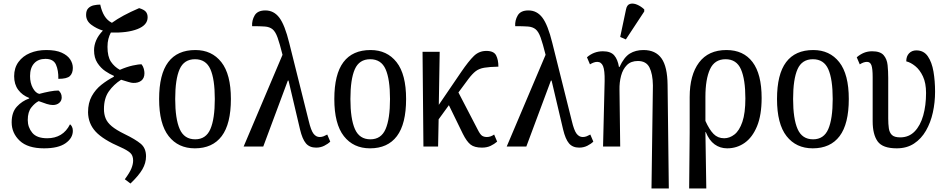

<svg xmlns="http://www.w3.org/2000/svg" viewBox="-20 -829 5360 1086"><path d="M229 10Q137 10 91.5 -33Q46 -76 46 -137Q46 -194 75.5 -226Q105 -258 145 -272V-275Q106 -290 83 -321Q60 -352 60 -398Q60 -445 84.5 -478.5Q109 -512 150 -529Q191 -546 242 -546Q296 -546 329 -531Q362 -516 377 -493Q392 -470 392 -445Q392 -415 375.5 -399Q359 -383 310 -383Q311 -431 296.5 -463.5Q282 -496 237 -496Q196 -496 173 -470.5Q150 -445 150 -399Q150 -360 165.5 -331.5Q181 -303 202 -298Q232 -306 260.5 -311.5Q289 -317 311 -317Q318 -312 323.5 -302Q329 -292 329 -278Q329 -259 315 -247Q301 -235 279 -235Q264 -235 244.5 -241Q225 -247 199 -257Q178 -247 157.5 -221.5Q137 -196 137 -150Q137 -109 162.5 -78Q188 -47 247 -47Q291 -47 323.5 -66.5Q356 -86 376 -126Q382 -122 387 -112.5Q392 -103 392 -89Q392 -48 351 -19Q310 10 229 10Z M718 209 686 185Q714 147 723.5 123Q733 99 733 79Q733 50 716 35Q699 20 663 4Q563 -39 521 -84.5Q479 -130 478 -194Q478 -247 499 -285Q520 -323 553.5 -349.5Q587 -376 624 -395V-400Q602 -409 576 -426.5Q550 -444 531 -473Q512 -502 512 -545Q512 -573 524 -601Q536 -629 562 -656Q526 -667 496.5 -689Q467 -711 467 -745Q467 -770 479.5 -782.5Q492 -795 510.5 -799Q529 -803 547 -803Q555 -765 571 -739Q587 -713 613 -700Q642 -721 680 -741.5Q718 -762 767 -783Q794 -775 804.5 -763Q815 -751 815 -731Q815 -687 757.5 -664.5Q700 -642 607 -645Q598 -628 593 -608.5Q588 -589 588 -564Q588 -509 607.5 -480Q627 -451 658 -434Q697 -451 731 -458.5Q765 -466 781 -465Q790 -453 793.5 -439.5Q797 -426 797 -415Q797 -387 779.5 -373Q762 -359 733 -360Q724 -360 706 -365.5Q688 -371 665 -378Q623 -351 595.5 -312Q568 -273 568 -212Q568 -183 577.5 -159.5Q587 -136 612 -115Q637 -94 684 -71Q746 -41 776 -16Q806 9 806 55Q806 93 785.5 128.5Q765 164 718 209Z M1082 10Q988 10 934 -59Q880 -128 880 -269Q880 -409 931.5 -477.5Q983 -546 1085 -546Q1178 -546 1232 -477.5Q1286 -409 1286 -269Q1286 -128 1234 -59Q1182 10 1082 10ZM1084 -41Q1145 -41 1170 -99Q1195 -157 1195 -269Q1195 -381 1170 -437.5Q1145 -494 1083 -494Q1021 -494 996 -437.5Q971 -381 971 -269Q971 -157 996.5 -99Q1022 -41 1084 -41Z M1358 0 1578 -519Q1562 -583 1550 -616.5Q1538 -650 1521.5 -663.5Q1505 -677 1478 -679Q1451 -681 1406 -681Q1404 -714 1420.5 -742Q1437 -770 1481 -770Q1529 -770 1560 -729Q1591 -688 1616 -586L1726 -146Q1739 -91 1753.5 -72.5Q1768 -54 1788 -54Q1800 -54 1810 -58Q1820 -62 1831 -68L1848 -28Q1835 -15 1814 -4.5Q1793 6 1768 6Q1731 6 1710.5 -18Q1690 -42 1677 -97L1612 -373H1608L1469 0Z M2073 10Q1979 10 1925 -59Q1871 -128 1871 -269Q1871 -409 1922.5 -477.5Q1974 -546 2076 -546Q2169 -546 2223 -477.5Q2277 -409 2277 -269Q2277 -128 2225 -59Q2173 10 2073 10ZM2075 -41Q2136 -41 2161 -99Q2186 -157 2186 -269Q2186 -381 2161 -437.5Q2136 -494 2074 -494Q2012 -494 1987 -437.5Q1962 -381 1962 -269Q1962 -157 1987.5 -99Q2013 -41 2075 -41Z M2375 0 2370 -536H2467L2462 -236L2588 -421Q2631 -484 2660.5 -512.5Q2690 -541 2731 -541Q2773 -541 2786 -516Q2799 -491 2799 -452Q2749 -451 2719.5 -446Q2690 -441 2671 -426.5Q2652 -412 2630 -383L2573 -306L2682 -96Q2696 -68 2707 -61Q2718 -54 2734 -54Q2755 -54 2775 -68L2792 -28Q2776 -14 2755 -4Q2734 6 2706 6Q2664 6 2642 -11Q2620 -28 2598 -72L2519 -234L2461 -154L2458 0Z M2846 0 3066 -519Q3050 -583 3038 -616.5Q3026 -650 3009.5 -663.5Q2993 -677 2966 -679Q2939 -681 2894 -681Q2892 -714 2908.5 -742Q2925 -770 2969 -770Q3017 -770 3048 -729Q3079 -688 3104 -586L3214 -146Q3227 -91 3241.5 -72.5Q3256 -54 3276 -54Q3288 -54 3298 -58Q3308 -62 3319 -68L3336 -28Q3323 -15 3302 -4.5Q3281 6 3256 6Q3219 6 3198.5 -18Q3178 -42 3165 -97L3100 -373H3096L2957 0Z M3665 237 3673 -346Q3672 -411 3653.5 -447.5Q3635 -484 3588 -484Q3549 -484 3526 -461Q3503 -438 3493 -400.5Q3483 -363 3484 -321L3488 0H3391L3400 -371Q3401 -431 3391 -455Q3381 -479 3358 -479Q3340 -479 3317 -465L3300 -505Q3339 -539 3390 -539Q3434 -539 3454 -516Q3474 -493 3481 -450H3484Q3510 -506 3542.5 -526Q3575 -546 3620 -546Q3688 -546 3721.5 -499Q3755 -452 3756 -349L3763 237ZM3520 -606 3488 -620 3521 -776Q3526 -802 3544 -807Q3562 -812 3584 -802.5Q3606 -793 3624 -776V-764Z M3878 237 3881 -79V-280Q3881 -405 3934 -475.5Q3987 -546 4089 -546Q4185 -546 4236.5 -478Q4288 -410 4288 -275Q4288 -178 4262 -115Q4236 -52 4192 -21Q4148 10 4093 10Q4053 10 4022 -12.5Q3991 -35 3972 -82H3970L3975 237ZM4076 -47Q4107 -47 4134.5 -68.5Q4162 -90 4179 -139.5Q4196 -189 4196 -272Q4196 -380 4171 -437Q4146 -494 4084 -494Q4022 -494 3996 -437.5Q3970 -381 3970 -281V-145Q3992 -96 4016 -71.5Q4040 -47 4076 -47Z M4577 10Q4483 10 4429 -59Q4375 -128 4375 -269Q4375 -409 4426.5 -477.5Q4478 -546 4580 -546Q4673 -546 4727 -477.5Q4781 -409 4781 -269Q4781 -128 4729 -59Q4677 10 4577 10ZM4579 -41Q4640 -41 4665 -99Q4690 -157 4690 -269Q4690 -381 4665 -437.5Q4640 -494 4578 -494Q4516 -494 4491 -437.5Q4466 -381 4466 -269Q4466 -157 4491.5 -99Q4517 -41 4579 -41Z M5052 10Q4972 10 4944 -29.5Q4916 -69 4916 -143V-393Q4916 -441 4909 -460Q4902 -479 4884 -479Q4875 -479 4865.5 -476Q4856 -473 4843 -465L4826 -505Q4846 -522 4867 -530.5Q4888 -539 4913 -539Q4959 -539 4978 -517Q4997 -495 5000.5 -460.5Q5004 -426 5004 -388V-159Q5004 -127 5007.5 -103Q5011 -79 5025 -65.5Q5039 -52 5072 -52Q5121 -52 5153.5 -85.5Q5186 -119 5202 -176Q5218 -233 5218 -303Q5218 -359 5200.5 -396.5Q5183 -434 5157 -455Q5131 -476 5106 -482Q5106 -511 5122 -527.5Q5138 -544 5163 -544Q5205 -544 5228 -510.5Q5251 -477 5260 -424Q5269 -371 5269 -310Q5269 -250 5256.5 -193Q5244 -136 5217.5 -90Q5191 -44 5150 -17Q5109 10 5052 10Z"/></svg>

Font: Noto Serif Condensed
Style: Regular
Weight: 400
Width: 3
Designer: Monotype Design Team
Foundry: Monotype Imaging Inc.
Version: Version 2.013; ttfautohint (v1.8.4.7-5d5b)